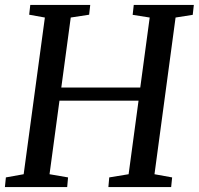

<svg xmlns="http://www.w3.org/2000/svg" viewBox="-23 -763 810 783"><path d="M-3 0 1 -39.5 73.5 -52.5 160 -691.5 96 -703 100.5 -743H345L340.5 -703L265.5 -691.5L227 -406H549L587.5 -691.5L518 -702.5L522.5 -743H767.5L763 -702.5L693 -691.5L607 -52.5L679 -39.5L675 0H419L422.5 -39.5L501.5 -52.5L542 -352.5H219.5L179 -52.5L254.5 -39.5L251 0Z"/></svg>

Font: Merriweather 36pt
Style: Italic
Weight: 400
Italic angle: -7.8°
Version: Version 2.101